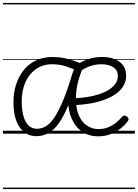

<svg xmlns="http://www.w3.org/2000/svg" viewBox="-20 -905 933 1300"><path d="M71 -214Q71 -263 82 -308Q93 -353 114.5 -391.5Q136 -430 167.5 -458.5Q199 -487 241.5 -503Q284 -519 335 -519Q378 -519 413.5 -512Q449 -505 482 -493Q515 -481 550 -466Q524 -410 509 -353Q494 -296 494 -238Q494 -167 515 -121Q536 -75 571 -53Q606 -31 646 -31Q685 -31 715 -44Q745 -57 768 -76Q791 -95 807 -115Q815 -123 823 -122.5Q831 -122 839 -116Q847 -110 849.5 -102Q852 -94 846 -86Q828 -60 798 -36Q768 -12 729.5 3Q691 18 645 18Q582 18 536 -13.5Q490 -45 465.5 -101.5Q441 -158 441 -229Q441 -280 448.5 -322Q456 -364 467.5 -399Q479 -434 491 -461L508 -424Q462 -444 422.5 -457Q383 -470 332 -470Q284 -470 246.5 -451Q209 -432 182 -398Q155 -364 141 -318Q127 -272 127 -218Q127 -162 138.5 -120Q150 -78 173 -55.5Q196 -33 231 -33Q262 -33 291 -50.5Q320 -68 348 -109.5Q376 -151 405.5 -220.5Q435 -290 466 -393L506 -382Q474 -269 442.5 -192.5Q411 -116 377.5 -69.5Q344 -23 306.5 -3Q269 17 226 17Q156 17 113.5 -43Q71 -103 71 -214ZM834 -393Q834 -354 815.5 -323Q797 -292 764 -269Q731 -246 686.5 -229.5Q642 -213 589 -204Q536 -195 478 -193V-239Q523 -241 566.5 -247.5Q610 -254 648 -266Q686 -278 715 -296Q744 -314 761 -337.5Q778 -361 778 -390Q778 -430 747 -450Q716 -470 667 -470Q628 -470 591 -457.5Q554 -445 521 -420L500 -467Q540 -492 580 -505.5Q620 -519 672 -519Q746 -519 790 -486Q834 -453 834 -393ZM0 365H893V375H0ZM0 -20H893V0H0ZM0 -505H893V-500H0ZM0 -885H893V-875H0Z"/></svg>

Font: Playwrite GB J Guides
Style: Regular
Weight: 400
Designer: Veronika Burian, José Scaglione
Foundry: TypeTogether
Version: Version 1.003